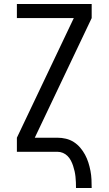

<svg xmlns="http://www.w3.org/2000/svg" viewBox="-20 -755 540 955"><path d="M358 180Q358 166 357.5 152Q357 138 355.5 124Q354 110 351 96.5Q348 83 343.5 69.5Q339 56 332.5 43.5Q326 31 316 21Q306 11 293 5.5Q280 0 266 0H64V-70L347 -665H64V-735H436V-665L153 -70H266Q287 -70 308 -65Q329 -60 347 -48.5Q365 -37 379 -20.5Q393 -4 403 14.5Q413 33 419.5 53.5Q426 74 430 95Q434 116 435 137.5Q436 159 436 180Z"/></svg>

Font: Moesevka
Style: Regular
Weight: 400
Monospace: yes
Designer: Belleve Invis
Foundry: Belleve Invis
Version: Version 32.5.0; ttfautohint (v1.8.4)